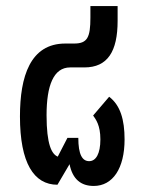

<svg xmlns="http://www.w3.org/2000/svg" viewBox="-20 -604 474 635"><path d="M392 -143C392 -208 378 -256 341 -284L288 -222C297 -209 312 -190 312 -143C312 -95 297 -71 275 -71C252 -71 239 -93 239 -148H203L171 -86C151 -94 134 -126 134 -223C134 -321 157 -381 212 -381H259C336 -381 369 -434 369 -535V-584H279V-546C279 -480 269 -460 225 -460H196C80 -460 46 -351 46 -219C46 -65 92 7 170 7L210 -61C220 -11 248 11 290 11C353 11 392 -47 392 -143Z"/></svg>

Font: Noto Sans Thai UI ExtraCondensed Medium
Style: Regular
Weight: 500
Width: 3
Designer: Monotype Design Team
Foundry: Monotype Imaging Inc.
Version: Version 1.901